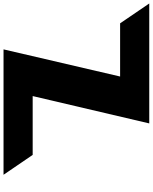

<svg xmlns="http://www.w3.org/2000/svg" viewBox="-118 -956 865 1087"><g transform="rotate(90 314.5 -412.5)"><path d="M469.7 -825H-209.3L-96.9 -660H204.2L50.5 0H760.5L648 -165H314.9Z"/></g></svg>

Font: Hussar
Style: BdOpOblFour
Weight: 700
Foundry: Cannot Into Space Fonts
Version: Version 2.00